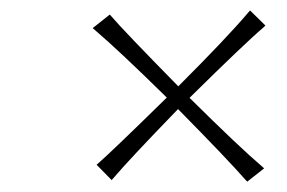

<svg xmlns="http://www.w3.org/2000/svg" viewBox="-20 -562 548 367"><path d="M342.3 -375Q437 -281.2 480.5 -244.1L484.9 -240.2L452.6 -214.8L449.2 -218.3Q416.5 -255.9 320.3 -353.5Q227.1 -257.3 197.3 -222.2L193.4 -217.8L164.6 -247.1L168 -250Q196.8 -275.4 298.8 -375.5Q207 -465.8 161.6 -504.4L157.2 -508.3L189.9 -534.2L192.9 -530.8Q215.3 -504.4 320.8 -397Q413.6 -489.7 454.1 -537.6L458 -542L487.3 -513.2L483.9 -509.8Q450.7 -481.9 342.3 -375Z"/></svg>

Font: QumpellkaNo12
Style: Regular
Weight: 500
Designer: gluk (gluksza@wp.pl)
Foundry: gluk (gluksza@wp.pl)
Version: Version 00.480